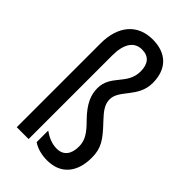

<svg xmlns="http://www.w3.org/2000/svg" viewBox="-235 -841 928 928"><g transform="rotate(45 228.5 -377.5)"><path d="M379 -616C379 -712 323 -765 230 -765C127 -765 65 -693 65 -573V0H146V-571C146 -651 175 -694 228 -694C275 -694 298 -665 298 -614C298 -522 207 -501 207 -409C207 -365 223 -321 280 -263C326 -217 344 -188 344 -146C344 -94 320 -63 275 -63C239 -63 210 -78 184 -96V-17C211 2 248 10 282 10C374 10 426 -51 426 -152C426 -216 405 -249 341 -316C305 -354 287 -379 287 -413C287 -479 379 -516 379 -616Z"/></g></svg>

Font: Noto Sans Telugu ExtraCondensed
Style: Regular
Weight: 400
Width: 2
Designer: Jelle Bosma - Monotype Design Team
Foundry: Monotype Imaging Inc.
Version: Version 2.005